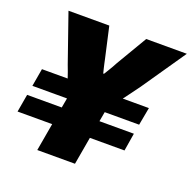

<svg xmlns="http://www.w3.org/2000/svg" viewBox="-123 -811 933 933"><g transform="rotate(20 344.0 -344.0)"><path d="M165 0 190 -143H11L27 -235H206L215 -285H36L52 -377H185Q180 -392 174 -409Q168 -426 162 -441L76 -688H287L323 -528Q325 -519 327.5 -507Q330 -495 333 -483Q336 -471 339 -459H343Q350 -470 357.5 -482.5Q365 -495 372 -507Q379 -519 384 -529L478 -688H688L532 -461Q518 -442 502 -420Q486 -398 470 -377H605L588 -285H410L401 -235H579L564 -143H385L360 0Z"/></g></svg>

Font: Archivo SemiCondensed Black
Style: Italic
Weight: 900
Width: 4
Italic angle: -10°
Designer: Hector Gatti
Foundry: Omnibus-Type
Version: Version 2.001